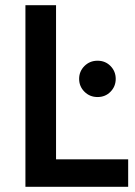

<svg xmlns="http://www.w3.org/2000/svg" viewBox="-20 -720 521 740"><path d="M78 -700H196V-106H474V0H78ZM305.5 -366.5Q285 -387 285 -416Q285 -445 305.5 -465.5Q326 -486 356 -486Q386 -486 406 -465.5Q426 -445 426 -416Q426 -387 406 -366.5Q386 -346 356 -346Q326 -346 305.5 -366.5Z"/></svg>

Font: Renner* Medium
Style: Medium
Weight: 500
Version: Version 003.000 ; ttfautohint (v0.97) -l 8 -r 50 -G 200 -x 1